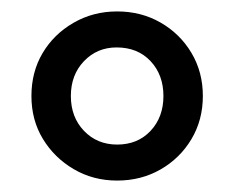

<svg xmlns="http://www.w3.org/2000/svg" viewBox="-20 -735 410 336"><path d="M185 -419Q143 -419 109 -439Q75 -459 55 -492Q35 -525 35 -567Q35 -609 54.5 -642Q74 -675 108.5 -695Q143 -715 185 -715Q227 -715 261 -695.5Q295 -676 315 -642.5Q335 -609 335 -567Q335 -525 315 -491.5Q295 -458 261 -438.5Q227 -419 185 -419ZM185 -482Q221 -482 243.5 -506Q266 -530 266 -567Q266 -604 243.5 -628Q221 -652 184 -652Q150 -652 127 -628Q104 -604 104 -567Q104 -530 127 -506Q150 -482 185 -482Z"/></svg>

Font: Nunito Sans 7pt SemiCondensed SemiBold
Style: Regular
Weight: 600
Width: 4
Designer: Vernon Adams
Foundry: Vernon Adams
Version: Version 3.101;gftools[0.9.27]